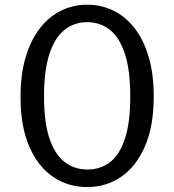

<svg xmlns="http://www.w3.org/2000/svg" viewBox="-20 -772 728 802"><path d="M344.6 -752.3Q403.6 -752.3 454.1 -727.4Q504.7 -702.5 542.5 -653.8Q580.4 -605 601.3 -533.6Q622.1 -462.1 622.1 -369Q622.1 -245.2 585.6 -161Q549 -76.7 486.2 -33.6Q423.5 9.4 343.9 9.4Q264.3 9.4 201.2 -33.6Q138.2 -76.7 102 -160.6Q65.8 -244.5 65.8 -367.6Q65.8 -461.4 87 -532.9Q108.3 -604.3 146.2 -653.4Q184.2 -702.5 234.9 -727.4Q285.7 -752.3 344.6 -752.3ZM345.1 -63.9Q400.2 -63.9 440.3 -95.2Q480.4 -126.5 502.2 -193.7Q524.1 -260.9 524.1 -368.7Q524.1 -478.8 501.7 -547.1Q479.4 -615.3 438.9 -647.4Q398.4 -679.5 344.3 -679.5Q290.2 -679.5 249.7 -647.4Q209.2 -615.3 186.5 -546.6Q163.9 -477.8 163.9 -368.7Q163.9 -261.2 186.5 -193.8Q209.2 -126.5 250.1 -95.2Q290.9 -63.9 345.1 -63.9Z"/></svg>

Font: Libre Franklin Thin
Style: Regular
Weight: 100
Designer: Pablo Impallari, Rodrigo Fuenzalida, Nhung Nguyen
Foundry: Impallari Type
Version: Version 3.000